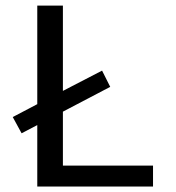

<svg xmlns="http://www.w3.org/2000/svg" viewBox="-20 -679 640 699"><path d="M115.7 0V-223.6L58.6 -193.8L26.4 -252.9L115.7 -299.8V-658.7H209V-348.1L351.6 -421.9L381.3 -362.8L209 -272.5V-76.2H537.1V0Z"/></svg>

Font: Courier New
Style: Regular
Weight: 400
Designer: Steve Matteson
Foundry: Ascender Corporation
Version: Version 2.00.3